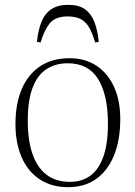

<svg xmlns="http://www.w3.org/2000/svg" viewBox="-20 -761 561 795"><path d="M262 14Q194 14 145 -18Q96 -50 70 -109Q44 -168 44 -248Q44 -331 70 -392Q96 -453 146 -486.5Q196 -520 268 -520Q333 -520 380 -488.5Q427 -457 452.5 -400.5Q478 -344 478 -268Q478 -182 452.5 -118.5Q427 -55 379 -20.5Q331 14 262 14ZM269 -8Q319 -8 354 -33.5Q389 -59 408 -112.5Q427 -166 427 -248Q427 -311 416 -358Q405 -405 384.5 -436.5Q364 -468 333 -483.5Q302 -499 260 -499Q209 -499 171.5 -474Q134 -449 114.5 -396.5Q95 -344 95 -262Q95 -176 116 -119.5Q137 -63 175.5 -35.5Q214 -8 269 -8ZM262 -741Q306 -741 331.5 -723Q357 -705 370.5 -671Q384 -637 389 -588L374 -585Q363 -623 349.5 -646.5Q336 -670 315 -681.5Q294 -693 260 -693Q209 -693 186 -664.5Q163 -636 148 -585L133 -588Q138 -636 151.5 -670Q165 -704 192 -722.5Q219 -741 262 -741Z"/></svg>

Font: Literata 60pt ExtraLight
Style: Regular
Weight: 250
Designer: Latin by Veronika Burian and Jose Scaglione. Greek by Irene Vlachou. Cyrillic by Vera Evstafieva.
Foundry: TypeTogether
Version: Version 3.103;gftools[0.9.29]